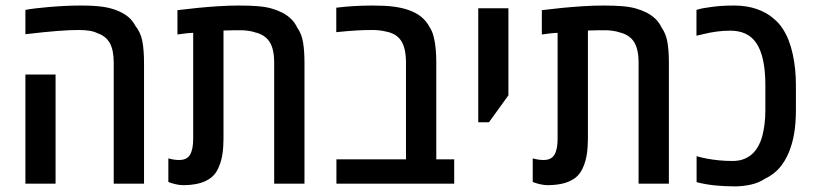

<svg xmlns="http://www.w3.org/2000/svg" viewBox="-20 -660 2925 690"><path d="M388.7 0V-434.6Q388.7 -479.5 374.8 -504.9Q360.8 -530.3 330.6 -540.5Q318.4 -546.9 301 -549.6Q283.7 -552.2 261.7 -552.2Q231 -552.2 186.8 -548.8Q142.6 -545.4 71.3 -537.1V-624.5Q90.3 -627.9 111.6 -630.4Q132.8 -632.8 155.8 -634.8Q189.9 -637.7 218 -638.9Q246.1 -640.1 269.5 -640.1Q318.8 -640.1 350.3 -635.5Q381.8 -630.9 407.2 -619.6Q427.2 -610.8 441.9 -598.4Q456.5 -585.9 466.3 -567.4Q485.4 -543.9 491.5 -512.2Q497.6 -480.5 497.6 -434.1V0ZM71.3 0V-392.1H179.7V0Z M638.7 5.4Q626.5 5.4 612.8 2.4Q599.1 -0.5 585 -5.9V-90.8Q605.5 -85 623.5 -85Q652.3 -85 663.3 -104.5Q674.3 -124 674.3 -161.1V-542Q660.2 -541.5 646 -539.8Q631.8 -538.1 617.7 -536.1V-623.5Q652.3 -627.9 690.2 -631.6Q728 -635.3 765.9 -637.7Q803.7 -640.1 838.4 -640.1Q879.4 -640.1 907.5 -637.7Q935.5 -635.3 956.1 -629.4Q976.6 -623.5 994.1 -614.7Q1012.7 -605 1026.1 -592Q1039.6 -579.1 1048.3 -560.5Q1064 -538.6 1069.1 -507.8Q1074.2 -477.1 1074.2 -436V0H965.3V-434.6Q965.3 -484.4 948.5 -510Q931.6 -535.6 896 -543.9Q878.9 -549.8 851.1 -551.3Q838.9 -551.3 822 -551.3Q805.2 -551.3 783.2 -550.3V-161.1Q783.2 -130.9 779.3 -105.7Q775.4 -80.6 766.6 -60.5Q754.4 -30.3 730 -15.6Q711.9 -4.4 688.7 0.5Q665.5 5.4 638.7 5.4Z M1189 0V-87.4H1439V-434.6Q1439 -486.8 1421.6 -513.4Q1404.3 -540 1365.7 -546.9Q1356 -549.3 1343.8 -550.8Q1331.5 -552.2 1317.9 -552.2Q1289.1 -552.2 1260.3 -550.5Q1231.4 -548.8 1188.5 -544.4V-632.3Q1219.2 -636.2 1252.2 -638.2Q1285.2 -640.1 1320.3 -640.1Q1364.3 -640.1 1394.3 -636.2Q1424.3 -632.3 1448.2 -624Q1476.1 -614.3 1494.4 -599.1Q1512.7 -584 1523.9 -562.5Q1533.2 -548.8 1538.3 -528.8Q1543.5 -508.8 1545.7 -485.1Q1547.9 -461.4 1547.9 -436V-87.4H1612.3V0Z M1698.7 -220.7V-630.4H1807.1V-317.4L1737.3 -220.7Z M1948.2 5.4Q1936 5.4 1922.4 2.4Q1908.7 -0.5 1894.5 -5.9V-90.8Q1915 -85 1933.1 -85Q1961.9 -85 1972.9 -104.5Q1983.9 -124 1983.9 -161.1V-542Q1969.7 -541.5 1955.6 -539.8Q1941.4 -538.1 1927.2 -536.1V-623.5Q1961.9 -627.9 1999.8 -631.6Q2037.6 -635.3 2075.4 -637.7Q2113.3 -640.1 2147.9 -640.1Q2189 -640.1 2217 -637.7Q2245.1 -635.3 2265.6 -629.4Q2286.1 -623.5 2303.7 -614.7Q2322.3 -605 2335.7 -592Q2349.1 -579.1 2357.9 -560.5Q2373.5 -538.6 2378.7 -507.8Q2383.8 -477.1 2383.8 -436V0H2274.9V-434.6Q2274.9 -484.4 2258.1 -510Q2241.2 -535.6 2205.6 -543.9Q2188.5 -549.8 2160.6 -551.3Q2148.4 -551.3 2131.6 -551.3Q2114.7 -551.3 2092.8 -550.3V-161.1Q2092.8 -130.9 2088.9 -105.7Q2085 -80.6 2076.2 -60.5Q2064 -30.3 2039.6 -15.6Q2021.5 -4.4 1998.3 0.5Q1975.1 5.4 1948.2 5.4Z M2621.1 9.8Q2581.5 9.8 2547.4 6.1Q2513.2 2.4 2483.4 -5.4V-98.6Q2500 -93.8 2521 -89.8Q2542 -85.9 2565.2 -83.7Q2588.4 -81.5 2612.3 -81.5Q2638.7 -81.5 2657.5 -90.1Q2676.3 -98.6 2688.5 -111.8Q2699.7 -124 2707.5 -139.4Q2715.3 -154.8 2719.2 -169.9Q2724.6 -190.4 2727.5 -213.4Q2730.5 -236.3 2730.5 -262.7V-355.5Q2730.5 -404.8 2722.4 -443.1Q2714.4 -481.4 2697.3 -506.3Q2682.1 -528.3 2658.7 -539.1Q2635.3 -549.8 2604.5 -549.8Q2579.6 -549.8 2555.9 -546.6Q2532.2 -543.5 2503.9 -536.6Q2498 -535.2 2492.7 -533.9Q2487.3 -532.7 2482.9 -531.7V-624.5Q2494.1 -627.9 2504.9 -630.1Q2515.6 -632.3 2528.3 -633.8Q2549.3 -637.2 2571.8 -638.7Q2594.2 -640.1 2618.7 -640.1Q2663.6 -640.1 2700 -627.4Q2736.3 -614.7 2760.7 -592.8Q2778.8 -578.1 2792 -558.1Q2805.2 -538.1 2814 -515.6Q2822.8 -493.2 2828.6 -466.8Q2834.5 -440.4 2837.4 -412.1Q2840.3 -383.8 2840.3 -355.5V-262.7Q2840.3 -218.8 2834.2 -181.6Q2828.1 -144.5 2814.9 -112.3Q2801.3 -79.6 2780.8 -56.2Q2760.3 -32.7 2729 -17.6Q2705.1 -2 2676.3 3.9Q2647.5 9.8 2621.1 9.8Z"/></svg>

Font: Open Sans SemiCondensed SemiBold
Style: Regular
Weight: 600
Width: 4
Designer: Monotype Design Team
Foundry: Monotype Imaging Inc.
Version: Version 3.000